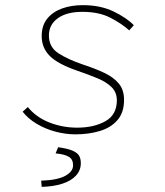

<svg xmlns="http://www.w3.org/2000/svg" viewBox="-20 -510 640 746"><path d="M273 12Q235 12 195.5 1.5Q156 -9 122.5 -29Q89 -49 68 -76L88 -94Q121 -54 172 -34Q223 -14 280 -14Q345 -14 389.5 -39Q434 -64 434 -120Q434 -151 414 -171Q394 -191 359.5 -205.5Q325 -220 281 -235Q205 -261 173.5 -292.5Q142 -324 142 -370Q142 -411 163.5 -437.5Q185 -464 221 -477Q257 -490 302 -490Q370 -490 421 -465.5Q472 -441 500 -412L482 -392Q452 -419 408 -441.5Q364 -464 300 -464Q239 -464 204.5 -439Q170 -414 170 -372Q170 -327 207 -303Q244 -279 303 -259Q349 -244 385 -227Q421 -210 441.5 -185.5Q462 -161 462 -122Q462 -73 436.5 -43.5Q411 -14 368 -1Q325 12 273 12ZM142 216 140 192Q202 190 233 173.5Q264 157 264 132Q264 109 247 99Q230 89 196 86L206 62Q242 67 261 75Q280 83 287 94.5Q294 106 294 124Q294 152 275 172.5Q256 193 221.5 204Q187 215 142 216Z"/></svg>

Font: Source Code Pro ExtraLight ExtraLight
Style: Italic
Weight: 250
Italic angle: -11°
Monospace: yes
Version: Version 1.016;hotconv 1.0.116;makeotfexe 2.5.65601